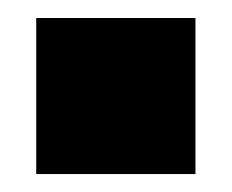

<svg xmlns="http://www.w3.org/2000/svg" viewBox="-20 -452 256 212"><path d="M20 -259.8V-432.1H195.8V-259.8Z"/></svg>

Font: TASA Orbiter Display Black
Style: Regular
Weight: 900
Designer: Weizhong Zhang
Version: Version 1.000;Glyphs 3.1.2 (3151)